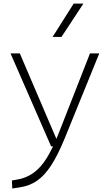

<svg xmlns="http://www.w3.org/2000/svg" viewBox="-20 -815 626 1069"><path d="M48.3 234.4 46.4 189.9 79.1 184.1Q139.2 173.3 185.8 131.8Q232.4 90.3 275.4 0H264.6L38.6 -517.6H90.3L293 -43.9H294.9Q300.3 -56.6 305.7 -70.3L481 -517.6H532.7L340.8 -45.9Q302.7 47.4 265.4 105Q228 162.6 186 191.4Q144 220.2 90.8 228ZM272.9 -609.4 390.1 -794.9H444.3L322.3 -609.4Z"/></svg>

Font: Cascadia Mono NF ExtraLight
Style: Regular
Weight: 200
Monospace: yes
Designer: Aaron Bell
Foundry: Saja Typeworks
Version: Version 2404.023; ttfautohint (v1.8.4)